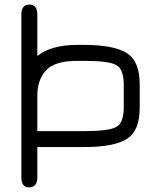

<svg xmlns="http://www.w3.org/2000/svg" viewBox="-20 -648 695 846"><path d="M525.4 -273.4Q525.4 -343.8 491.7 -361.8Q458 -379.9 349.6 -379.9H321.3Q221.7 -379.9 183.1 -338.4Q144.5 -296.9 144.5 -226.6V-70.3H352.5Q459 -70.3 492.2 -88.4Q525.4 -106.4 525.4 -176.8ZM595.7 -173.8Q595.7 -71.3 538.6 -35.6Q481.4 0 352.5 0H144.5V133.8Q144.5 177.7 107.4 177.7Q74.2 177.7 74.2 133.8V-584Q74.2 -627.9 109.4 -627.9Q144.5 -627.9 144.5 -584V-401.4Q205.1 -450.2 321.3 -450.2H349.6Q480.5 -450.2 538.1 -414.6Q595.7 -378.9 595.7 -276.4Z"/></svg>

Font: Jura
Style: DemiBold
Weight: 600
Version: Version 2.5